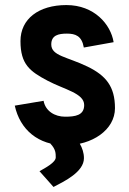

<svg xmlns="http://www.w3.org/2000/svg" viewBox="-20 -557 508 755"><path d="M135.3 116.2 190.4 178.2C233.4 155.8 310.1 119.1 310.1 64.9C310.1 23.9 284.2 -12.2 257.3 -36.1C257.3 -36.1 209.5 -9.3 178.2 7.8C199.2 29.8 199.2 45.9 199.2 62C199.2 82 156.7 104 135.3 116.2ZM167 -239.7C233.4 -204.6 311 -190.4 311 -144C311 -103 275.4 -98.1 235.8 -98.1C196.3 -98.1 158.7 -119.6 151.4 -160.6L38.1 -141.6C58.6 -47.9 129.4 14.2 236.8 14.2C341.8 14.2 432.1 -45.9 432.1 -131.8C432.1 -216.8 396.5 -259.8 324.7 -294.9C244.1 -334 181.6 -336.9 181.6 -382.3C181.6 -418.5 210 -424.8 243.2 -424.8C276.4 -424.8 301.8 -416 309.6 -370.1L426.8 -391.1C415.5 -461.4 350.6 -537.1 241.2 -537.1C131.8 -537.1 60.5 -482.4 60.5 -395.5C60.5 -303.7 97.7 -276.4 167 -239.7Z"/></svg>

Font: Tuffy
Style: Bold
Weight: 700
Designer: Thatcher Ulrich, Karoly Barta, Michael Everson
Version: Version 001.270